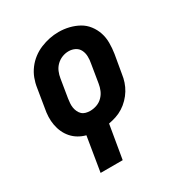

<svg xmlns="http://www.w3.org/2000/svg" viewBox="-174 -668 947 1001"><g transform="rotate(-30 300.0 -168.0)"><path d="M143 205 177 -2Q154 -8 133.5 -20Q113 -32 97.5 -49.5Q82 -67 72 -88.5Q62 -110 57.5 -134.5Q53 -159 54 -184Q55 -209 60 -234L78 -344Q82 -372 92 -398.5Q102 -425 119.5 -448.5Q137 -472 160.5 -490Q184 -508 211 -519Q238 -530 265 -535.5Q292 -541 320 -541Q352 -541 382.5 -533.5Q413 -526 439 -511.5Q465 -497 483.5 -473Q502 -449 511.5 -420.5Q521 -392 521 -360Q521 -328 516 -296L497 -186Q494 -163 486.5 -140.5Q479 -118 466.5 -97.5Q454 -77 436.5 -59Q419 -41 398.5 -28Q378 -15 355.5 -7.5Q333 0 310 4L276 205ZM258 -102Q278 -102 298 -109Q318 -116 333 -131Q348 -146 356 -165Q364 -184 367 -204L385 -314Q389 -334 388.5 -354.5Q388 -375 379.5 -392.5Q371 -410 353.5 -419Q336 -428 315 -428Q295 -428 276 -420.5Q257 -413 242 -398.5Q227 -384 219 -365Q211 -346 208 -326L190 -216Q188 -203 187 -189Q186 -175 188 -162.5Q190 -150 195.5 -138Q201 -126 210 -117.5Q219 -109 232 -105.5Q245 -102 258 -102Z"/></g></svg>

Font: Iosevka Slab XBdExObl
Style: Regular
Weight: 800
Width: 7
Italic angle: -9°
Monospace: yes
Designer: Belleve Invis
Foundry: Belleve Invis
Version: Version 11.1.0; ttfautohint (v1.8.3)